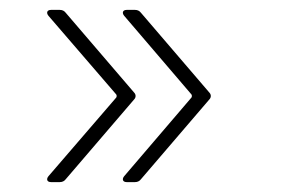

<svg xmlns="http://www.w3.org/2000/svg" viewBox="-20 -475 594 388"><path d="M83 -107H101C106 -107 110 -109 113 -113L251 -274C255 -278 255 -284 251 -288L113 -449C110 -453 106 -455 101 -455H83C75 -455 73 -449 78 -443L215 -284C216 -282 216 -280 215 -278L78 -119C73 -113 75 -107 83 -107ZM236 -107H253C258 -107 262 -109 265 -113L403 -274C407 -278 407 -284 403 -288L265 -449C262 -453 258 -455 253 -455H236C228 -455 226 -449 231 -443L367 -284C368 -282 368 -280 367 -278L231 -119C226 -113 228 -107 236 -107Z"/></svg>

Font: Barlow ExtraLight
Style: Regular
Weight: 275
Designer: Jeremy Tribby
Foundry: Tribby Type
Version: Version 1.422;hotconv 1.0.109;makeotfexe 2.5.65596